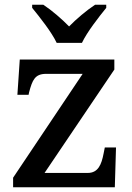

<svg xmlns="http://www.w3.org/2000/svg" viewBox="-20 -786 556 806"><path d="M218 -606H324C345 -651 395 -715 426 -753V-766H379C344 -743 300 -706 270 -675C240 -706 197 -743 162 -766H115V-753C146 -715 197 -651 218 -606ZM35 0H462L467 -167H420L415 -142C406 -95 392 -60 348 -60H167L460 -494V-536H63L53 -388H100L102 -398C116 -451 127 -476 174 -476H327L35 -40Z"/></svg>

Font: Noto Serif Vithkuqi Medium
Style: Regular
Weight: 500
Version: Version 1.005